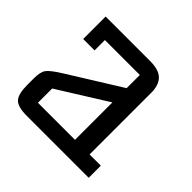

<svg xmlns="http://www.w3.org/2000/svg" viewBox="-132 -631 762 762"><g transform="rotate(45 249.0 -250.0)"><path d="M395 -68H458V0H110Q59 0 42 -19Q25 -38 25 -88V-125Q25 -161 36.5 -177Q48 -193 93 -221L313 -358V-432H117V-374H53V-500H303Q352 -500 373.5 -478.5Q395 -457 395 -414ZM313 -68V-278L105 -148V-68Z"/></g></svg>

Font: Kelly Slab
Style: Regular
Weight: 400
Designer: Denis Masharov
Foundry: Denis Masharov
Version: Version 1.001